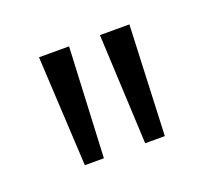

<svg xmlns="http://www.w3.org/2000/svg" viewBox="-51 -853 331 305"><g transform="rotate(-20 115.0 -701.0)"><path d="M47.9 -607.9 38.1 -793.9H88.9L80.1 -607.9ZM149.9 -607.9 141.1 -793.9H190.9L183.1 -607.9Z"/></g></svg>

Font: SVN-Poppins ExtraLight
Style: Regular
Weight: 200
Designer: Ninad Kale (Devanagari), Jonny Pinhorn (Latin)
Foundry: Indian Type Foundry
Version: Version 3.002 2017